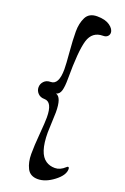

<svg xmlns="http://www.w3.org/2000/svg" viewBox="-203 -936 798 1225"><g transform="rotate(20 196.0 -324.0)"><path d="M192 -211 187 -73Q187 70 246 108Q271 125 306.5 125Q342 125 374 95Q380 89 384 89Q392 89 392 102Q392 144 336 186.5Q280 229 228 229Q176 229 155.5 188.5Q135 148 135 92Q135 36 142 -45Q149 -126 149 -160Q149 -266 94 -266Q66 -266 49.5 -283.5Q33 -301 33 -324Q33 -347 49.5 -364.5Q66 -382 94 -382Q149 -382 149 -488Q149 -521 142 -602Q135 -683 135 -739Q135 -795 155.5 -836Q176 -877 231 -877Q286 -877 317 -855Q348 -833 348 -807Q348 -793 337.5 -783Q327 -773 308 -773Q235 -773 213 -701Q191 -629 191 -437Q191 -386 183 -358Q175 -330 152 -324Q192 -313 192 -211Z"/></g></svg>

Font: Dr Sugiyama
Style: Regular
Weight: 400
Designer: Alejandro Paul
Foundry: Alejandro Paul
Version: Version 1.000